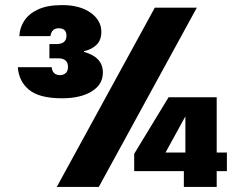

<svg xmlns="http://www.w3.org/2000/svg" viewBox="-20 -734 931 754"><path d="M56 -592Q57 -624 75 -652Q93 -680 129.5 -697Q166 -714 224 -714Q294 -714 336 -684Q378 -654 378 -609Q378 -577 359.5 -558.5Q341 -540 310 -533V-530Q384 -510 384 -449Q384 -402 340 -375Q296 -348 224 -348Q135 -348 94.5 -381Q54 -414 50 -470H183Q186 -439 216 -439Q229 -439 238 -447Q247 -455 247 -471Q247 -505 208 -505H174V-561H202Q241 -561 241 -594Q241 -623 210 -623Q183 -623 178 -592ZM588 -704H753L368 0H203ZM871 -135V-62H831V0H702V-62H507V-130L642 -352H831V-135ZM708 -135V-277L630 -135Z"/></svg>

Font: Poppins
Style: Bold
Weight: 700
Designer: Ninad Kale (Devanagari), Jonny Pinhorn (Latin)
Version: Version 5.002